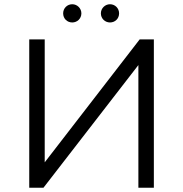

<svg xmlns="http://www.w3.org/2000/svg" viewBox="-20 -886 864 906"><path d="M321 -780C344 -780 364 -798 364 -823C364 -847 344 -866 321 -866C297 -866 278 -847 278 -823C278 -798 297 -780 321 -780ZM499 -780C523 -780 542 -798 542 -823C542 -847 523 -866 499 -866C476 -866 456 -847 456 -823C456 -798 476 -780 499 -780ZM118 0H185L633 -579V0H706V-700H639L191 -120V-700H118Z"/></svg>

Font: Talent
Style: Regular
Weight: 400
Designer: Mike Powis
Version: Version 1.001;hotconv 1.0.109;makeotfexe 2.5.65596